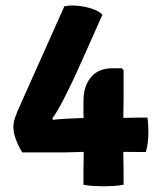

<svg xmlns="http://www.w3.org/2000/svg" viewBox="-20 -663 580 689"><path d="M60 -116Q46 -138 37 -162.8Q28 -187.5 28 -207.5Q28 -223.5 34.2 -241.2Q40.5 -259 46.5 -272.5L211 -640.5Q232.5 -645 259.8 -642.2Q287 -639.5 311.5 -631.2Q336 -623 347.5 -610L274 -445Q262.5 -418.5 244 -379.2Q225.5 -340 205.5 -301.2Q185.5 -262.5 167.5 -237.5L170.5 -233Q190.5 -235.5 217.8 -237Q245 -238.5 268.5 -239.2Q292 -240 300.5 -240H422.5Q441 -240 450.5 -240.5Q460 -241 478.5 -241H509Q511 -227.5 511.8 -214Q512.5 -200.5 512.5 -187.5Q512.5 -172.5 510.5 -153.8Q508.5 -135 503.5 -117.5H478.5Q460 -117.5 450.5 -117.8Q441 -118 422.5 -118H280.5Q262.5 -118 245.5 -117Q228.5 -116 209.5 -116ZM279.5 -48Q279.5 -67 280 -83.2Q280.5 -99.5 280.5 -118V-217Q280.5 -222.5 280 -238.5Q279.5 -254.5 279.5 -260.5V-299.5Q279.5 -354 306.5 -386Q333.5 -418 382.5 -418H417L423.5 -411.5V-309.5Q423.5 -291 423 -274.8Q422.5 -258.5 422.5 -240V-118Q422.5 -99.5 423 -83.2Q423.5 -67 423.5 -48V0Q404 3.5 385.8 4.5Q367.5 5.5 351.5 5.5Q335.5 5.5 317.2 4.5Q299 3.5 279.5 0Z"/></svg>

Font: Signika Negative Light
Style: Bold
Weight: 700
Version: Version 2.001